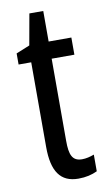

<svg xmlns="http://www.w3.org/2000/svg" viewBox="-79 -699 417 749"><g transform="rotate(-10 129.5 -324.0)"><path d="M197 -62C158 -62 148 -89 148 -143V-469H238V-537H148V-658H93L71 -535L17 -513V-469H67V-133C67 -37 99 10 170 10C200 10 224 4 245 -6V-72C229 -66 213 -62 197 -62Z"/></g></svg>

Font: Noto Sans Arabic ExtCond
Style: Regular
Weight: 400
Width: 2
Designer: Monotype Design Team, Nadine Chahine, Nizar Qandah and Khaled Hosny
Foundry: Monotype Imaging Inc.
Version: Version 2.012